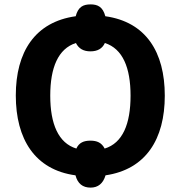

<svg xmlns="http://www.w3.org/2000/svg" viewBox="-20 -794 824 875"><path d="M393 61C427 61 450 42 461 5C645 -22 731 -160 731 -358C731 -557 645 -694 460 -720C449 -762 426 -774 393 -774C358 -774 336 -762 325 -720C139 -694 52 -557 52 -359C52 -160 139 -20 324 5C334 43 357 61 393 61ZM328 -117C246 -142 209 -229 209 -358C209 -486 245 -572 326 -598C339 -572 361 -560 392 -560C424 -560 446 -572 458 -598C539 -572 575 -486 575 -358C575 -229 539 -142 457 -117C443 -144 422 -153 392 -153C362 -153 340 -144 328 -117Z"/></svg>

Font: Noto Sans Display
Style: Bold
Weight: 700
Designer: Monotype Design Team
Foundry: Monotype Imaging Inc.
Version: Version 1.900